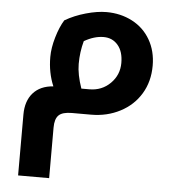

<svg xmlns="http://www.w3.org/2000/svg" viewBox="-56 -546 827 918"><g transform="rotate(5 357.5 -87.5)"><path d="M64.9 27.8Q64.9 -37.6 99.1 -76.2Q133.3 -114.7 195.8 -119.1Q168.9 -182.6 168.9 -257.8Q168.9 -301.8 184.1 -353Q199.2 -404.3 220.2 -438Q265.1 -464.4 319.8 -479.7Q374.5 -495.1 418 -495.1Q486.3 -495.1 542 -466.1Q597.7 -437 628.9 -383.1Q660.2 -329.1 660.2 -258.8Q660.2 -182.6 624.8 -124Q589.4 -65.4 526.4 -32.7Q463.4 0 387.2 0H294.9Q250 0 231.9 17.8Q213.9 35.6 213.9 77.1V319.8H64.9ZM307.1 -236.8Q307.1 -186 330.1 -120.1H368.2Q428.2 -120.1 469 -160.6Q509.8 -201.2 509.8 -258.8Q509.8 -313.5 483.6 -344.2Q457.5 -375 415 -375Q370.1 -375 321.8 -347.2Q307.1 -294.4 307.1 -236.8Z"/></g></svg>

Font: Droid Arabic Kufi
Style: Bold
Weight: 700
Designer: Pascal Zoghbi
Foundry: Irfont.ir
Version: Version 1.00 February 28, 2013, initial release